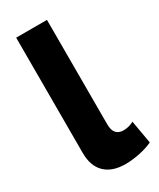

<svg xmlns="http://www.w3.org/2000/svg" viewBox="-189 -792 717 864"><g transform="rotate(-30 169.0 -360.5)"><path d="M53 -730H213V-187Q213 -127 264 -127Q276 -127 290.5 -130.5Q305 -134 317 -141L338 -21Q308 -7 269 1Q230 9 196 9Q127 9 90 -27Q53 -63 53 -131Z"/></g></svg>

Font: Oxford Sans
Style: Regular
Weight: 800
Designer: Matt McInerney, Pablo Impallari, Rodrigo Fuenzalida
Foundry: Matt McInerney, Pablo Impallari, Rodrigo Fuenzalida
Version: Version 3.000g; ttfautohint (v1.5) -l 8 -r 28 -G 28 -x 14 -D